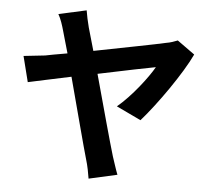

<svg xmlns="http://www.w3.org/2000/svg" viewBox="-56 -842 1069 964"><g transform="rotate(5 478.0 -359.5)"><path d="M659.1 -253.9C737.2 -342 854 -508.9 899.1 -605.8L811.1 -669C796.2 -663 773.8 -654.8 753.9 -652C707.7 -641 540.1 -609 393.1 -579.9C380 -625 369 -664.1 360.1 -695C351.9 -725.9 345.9 -755.7 342 -779.8L202.1 -748.9C215.9 -724.8 225.1 -696 234 -664.1C241.1 -641 251.1 -602.3 264.9 -556.1C209.9 -547.2 169 -538.7 154.1 -535.9C117.2 -532 83.1 -528.1 46.2 -524.1L78.8 -394.9C114 -402 198.2 -421.2 295.1 -441.1C338.1 -280.9 387.1 -93 404.1 -35.2C414.1 -3.2 421.2 35.2 425.1 61.1L567.8 29.1C557.9 5 544 -41.2 536.9 -61.1C517.8 -123.9 468 -306.1 424 -467C557.2 -495 683.9 -521 713.1 -525.9C683.2 -473 606.2 -371.8 535.2 -312.9Z"/></g></svg>

Font: Karasuma Gothic
Style: Bold
Weight: 700
Designer: Rasmus Andersson / Ryoko Nishizuka
Foundry: Genbu
Version: Version 1.00